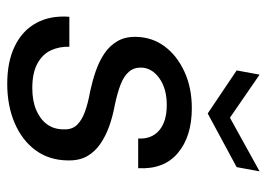

<svg xmlns="http://www.w3.org/2000/svg" viewBox="-126 -618 755 544"><g transform="rotate(90 252.0 -345.5)"><path d="M217 12Q154 12 110 -9.5Q66 -31 44.5 -70.5Q23 -110 27 -164H112Q111 -136 122 -112Q133 -88 159.5 -73.5Q186 -59 229 -59Q265 -59 291 -70Q317 -81 331.5 -100.5Q346 -120 346 -148Q347 -171 334 -185Q321 -199 296.5 -208Q272 -217 238 -223Q210 -229 182 -238.5Q154 -248 131.5 -263Q109 -278 96 -300.5Q83 -323 84 -354Q85 -399 111 -434Q137 -469 182.5 -490Q228 -511 286 -511Q366 -511 413 -471.5Q460 -432 456 -359H372Q374 -397 349 -418.5Q324 -440 277 -440Q230 -440 200.5 -418.5Q171 -397 171 -366Q171 -346 183.5 -332Q196 -318 219.5 -309Q243 -300 276 -293Q309 -287 337 -277Q365 -267 387.5 -251.5Q410 -236 422.5 -213.5Q435 -191 434 -158Q433 -106 405 -68Q377 -30 328 -9Q279 12 217 12ZM465 -703 453 -638 301 -556 179 -638 191 -703 313 -619Z"/></g></svg>

Font: DM Sans 20pt
Style: Italic
Weight: 400
Italic angle: -10°
Version: Version 4.004;gftools[0.9.30]